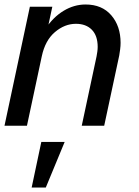

<svg xmlns="http://www.w3.org/2000/svg" viewBox="-28 -560 621 855"><path d="M-8 0 105 -530H205L168 -358L125 -309Q140 -380 174.5 -432Q209 -484 255.5 -512Q302 -540 353 -540Q426 -540 467.5 -492Q509 -444 509 -369Q509 -356 507 -340Q505 -324 503 -313L436 0H336L402 -309Q404 -320 405.5 -330.5Q407 -341 407 -351Q407 -401 381 -427.5Q355 -454 310 -454Q260 -454 216.5 -417Q173 -380 158 -309L92 0ZM113 275 156 72H260L176 275Z"/></svg>

Font: Radio Canada Big
Style: Italic
Weight: 400
Italic angle: -12°
Designer: Étienne Aubert Bonn
Foundry: Coppers and Brasses
Version: Version 1.001